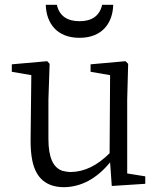

<svg xmlns="http://www.w3.org/2000/svg" viewBox="-20 -763 675 797"><path d="M310 -606C405 -606 448 -668 450 -743H404C393 -695 359 -675 310 -675C261 -675 227 -695 216 -743H170C172 -668 215 -606 310 -606ZM583 -31 508 -43V-350L512 -498L501 -509L356 -496V-465L437 -451L435 -127C384 -76 331 -50 275 -49C262 -49 250 -51 239 -54C200 -67 181 -111 181 -186V-350L186 -498L176 -509L29 -496V-465L110 -451L107 -180C107 -149 109 -121 114 -97C129 -23 173 14 246 14C317 13 381 -21 437 -89L444 9L583 0Z"/></svg>

Font: Noto Serif Tangut
Style: Regular
Weight: 400
Designer: YANG Xicheng
Foundry: Liu Zhao Studio
Version: Version 2.169